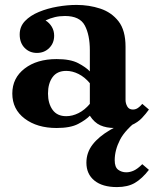

<svg xmlns="http://www.w3.org/2000/svg" viewBox="-20 -510 625 780"><path d="M540 -34 550 -30Q489 16 467.5 58Q446 100 446 141Q446 169 460 179.5Q474 190 493 190Q508 190 523.5 183Q539 176 558 157L585 180Q557 216 528 233Q499 250 455 250Q396 250 363.5 223.5Q331 197 331 151Q331 110 356 77.5Q381 45 428 17.5Q475 -10 540 -34ZM446 10Q412 10 387.5 -1Q363 -12 345 -40V-305Q345 -368 324.5 -406.5Q304 -445 244 -445Q222 -445 203 -440.5Q184 -436 165 -427Q181 -417 190.5 -401Q200 -385 200 -365Q200 -335 180 -315Q160 -295 130 -295Q100 -295 80 -315.5Q60 -336 60 -370Q60 -402 81.5 -424.5Q103 -447 138 -461.5Q173 -476 213.5 -483Q254 -490 291 -490Q342 -490 387.5 -475Q433 -460 461.5 -423.5Q490 -387 490 -320V-104Q490 -90 497 -77.5Q504 -65 520 -65Q531 -65 540.5 -71.5Q550 -78 558 -88L585 -65Q573 -48 556.5 -30.5Q540 -13 514 -1.5Q488 10 446 10ZM210 10Q131 10 80.5 -28Q30 -66 30 -130Q30 -193 80 -231.5Q130 -270 210 -270Q266 -270 297.5 -253.5Q329 -237 345 -220V-172Q324 -197 299 -209.5Q274 -222 249 -222Q212 -222 193.5 -196.5Q175 -171 175 -130Q175 -90 193.5 -64Q212 -38 249 -38Q274 -38 299 -50.5Q324 -63 345 -88V-40Q329 -23 297.5 -6.5Q266 10 210 10Z"/></svg>

Font: Brygada 1918
Style: Bold
Weight: 700
Designer: Mateusz Machalski | Borys Kosmynka | Przemek Hoffer
Foundry: NIEPODLEGLA 2018
Version: Version 3.006